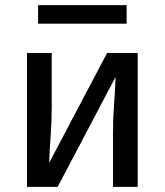

<svg xmlns="http://www.w3.org/2000/svg" viewBox="-20 -726 640 746"><path d="M85 0V-520H181V-312Q181 -257 177 -202.5Q173 -148 171 -93L396 -520H515V0H419V-208Q419 -263 423 -317.5Q427 -372 429 -427L204 0ZM128 -634V-706H472V-634Z"/></svg>

Font: Iosevka Fixed Medium Extended
Style: Regular
Weight: 500
Width: 7
Monospace: yes
Designer: Belleve Invis
Foundry: Belleve Invis
Version: Version 24.1.1; ttfautohint (v1.8.4)